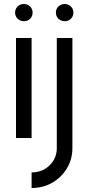

<svg xmlns="http://www.w3.org/2000/svg" viewBox="-20 -690 442 960"><path d="M60 -500H138V0H60ZM99.5 -584Q81 -584 68.2 -596.2Q55.5 -608.5 55.5 -627Q55.5 -645.5 68.2 -657.8Q81 -670 99.5 -670Q117.5 -670 130.2 -657.8Q143 -645.5 143 -627Q143 -608.5 130.5 -596.2Q118 -584 99.5 -584ZM138 250V172Q191.5 172 227.8 136.8Q264 101.5 264 50V-500H342V50Q342 105.5 315.2 150.8Q288.5 196 242.2 223Q196 250 138 250ZM303.5 -584Q285 -584 272.2 -596.2Q259.5 -608.5 259.5 -627Q259.5 -645.5 272.2 -657.8Q285 -670 303.5 -670Q321.5 -670 334.2 -657.8Q347 -645.5 347 -627Q347 -608.5 334.5 -596.2Q322 -584 303.5 -584Z"/></svg>

Font: Urbanist
Style: Regular
Weight: 400
Designer: Corey Hu
Foundry: Corey Hu
Version: Version 1.330; ttfautohint (v1.8.4.7-5d5b)